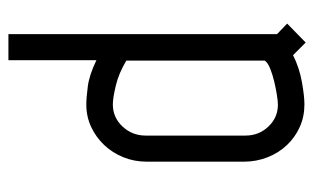

<svg xmlns="http://www.w3.org/2000/svg" viewBox="-165 -569 746 456"><g transform="rotate(-90 208.0 -341.0)"><path d="M292 -414Q262 -432 232.5 -439Q203 -446 188 -446Q157 -446 135.5 -423Q114 -400 114 -368V-131Q114 -99 135.5 -76.5Q157 -54 187 -54Q196 -54 211.5 -56.5Q227 -59 243.5 -63Q260 -67 273.5 -72.5Q287 -78 292 -85ZM293 -694H355V-56L380 -32L335 12L305 -18Q275 -3 241.5 3Q208 9 188 9Q159 9 134.5 -2Q110 -13 91.5 -32.5Q73 -52 62.5 -78.5Q52 -105 52 -135V-365Q52 -395 62.5 -421Q73 -447 91.5 -466.5Q110 -486 134.5 -497.5Q159 -509 188 -509Q203 -509 230.5 -505.5Q258 -502 293 -485Z"/></g></svg>

Font: Marvel
Style: Bold
Weight: 700
Designer: Carolina Trebol
Foundry: Carolina Trebol
Version: Version 1.001